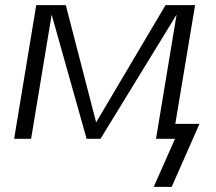

<svg xmlns="http://www.w3.org/2000/svg" viewBox="-20 -540 840 747"><path d="M578 187 661 0H587L667 -483L371 0H317L181 -483L101 0H35L121 -520H236L354 -64L624 -520H739L662 -58H756L648 187Z"/></svg>

Font: Iosevka Aile Light
Style: Italic
Weight: 300
Italic angle: -9°
Designer: Belleve Invis
Foundry: Belleve Invis
Version: Version 31.1.0; ttfautohint (v1.8.4)